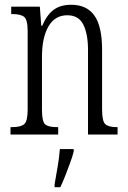

<svg xmlns="http://www.w3.org/2000/svg" viewBox="-20 -564 536 805"><path d="M24 0V-31H31Q67 -31 81.5 -43.5Q96 -56 96 -105V-433Q96 -481 81.5 -493Q67 -505 32 -505H27V-536H147L153 -456H157Q176 -501 204.5 -522.5Q233 -544 278 -544Q344 -544 376 -498.5Q408 -453 408 -355V-105Q408 -56 421.5 -43.5Q435 -31 469 -31H473V0H349V-355Q349 -421 329.5 -460.5Q310 -500 262 -500Q210 -500 183 -453Q156 -406 156 -326V-103Q156 -54 169.5 -42.5Q183 -31 218 -31H224V0ZM209 208Q215 173 221.5 136Q228 99 231 61H289V71Q284 92 274 119Q264 146 253.5 173Q243 200 233 221H209Z"/></svg>

Font: Noto Serif ExtraCondensed Light
Style: Regular
Weight: 300
Width: 2
Designer: Monotype Design Team
Foundry: Monotype Imaging Inc.
Version: Version 2.014; ttfautohint (v1.8.4.7-5d5b)